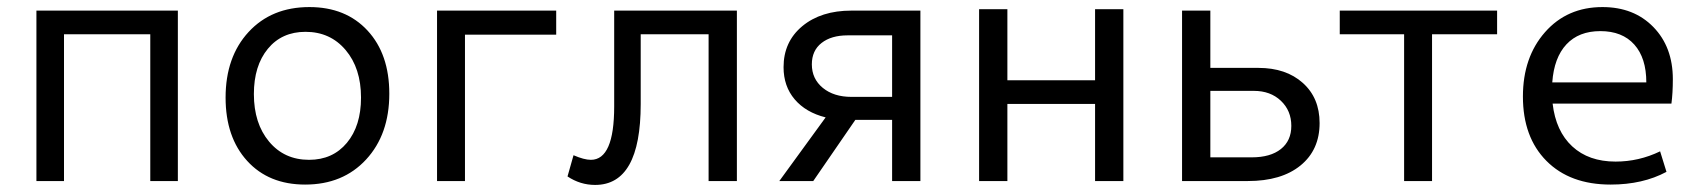

<svg xmlns="http://www.w3.org/2000/svg" viewBox="-20 -512 4803 543"><path d="M83 0V-482H483V0H405V-415H161V0Z M843 10Q740 10 679 -57Q618 -124 618 -236Q618 -351 683 -421.5Q748 -492 855 -492Q958 -492 1019.5 -425.5Q1081 -359 1081 -247Q1081 -132 1015.5 -61Q950 10 843 10ZM854 -60Q921 -60 961 -108Q1001 -156 1001 -236Q1001 -319 957.5 -370.5Q914 -422 844 -422Q777 -422 737.5 -374Q698 -326 698 -246Q698 -163 741 -111.5Q784 -60 854 -60Z M1216 0V-482H1553V-414H1295V0Z M1663 11Q1621 11 1585 -13L1602 -73Q1632 -60 1651 -60Q1717 -60 1717 -211V-482H2064V0H1984V-415H1792V-218Q1792 11 1663 11Z M2184 0 2315 -180Q2259 -194 2227.5 -231Q2196 -268 2196 -322Q2196 -394 2249 -438Q2302 -482 2388 -482H2583V0H2503V-173H2399L2280 0ZM2388 -238H2503V-412H2377Q2331 -412 2303.5 -390.5Q2276 -369 2276 -330Q2276 -289 2307 -263.5Q2338 -238 2388 -238Z M2749 0V-486H2829V-285H3077V-486H3157V0H3077V-218H2829V0Z M3323 0V-482H3403V-320H3539Q3617 -320 3664.5 -277.5Q3712 -235 3712 -164Q3712 -88 3658 -44Q3604 0 3509 0ZM3403 -67H3520Q3573 -67 3602.5 -90.5Q3632 -114 3632 -156Q3632 -199 3602.5 -227Q3573 -255 3526 -255H3403Z M3951 0V-415H3769V-482H4214V-415H4030V0Z M4535 10Q4420 10 4353.5 -57Q4287 -124 4287 -239Q4287 -350 4349.5 -421Q4412 -492 4512 -492Q4601 -492 4656 -435.5Q4711 -379 4711 -288Q4711 -249 4707 -219H4371Q4380 -141 4426.5 -98Q4473 -55 4549 -55Q4615 -55 4675 -84L4693 -26Q4626 10 4535 10ZM4506 -424Q4445 -424 4410 -386.5Q4375 -349 4370 -279H4636Q4636 -348 4602 -386Q4568 -424 4506 -424Z"/></svg>

Font: Cantarell
Style: Regular
Weight: 400
Designer: Dave Crossland, Nikolaus Waxweiler, Florian Fecher, Jacques Le Bailly, Eben Sorkin, Alexei Vanyashin, Alexios Zavras, Em
Version: Version 0.303